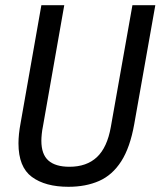

<svg xmlns="http://www.w3.org/2000/svg" viewBox="-20 -706 617 738"><path d="M243 12Q154 12 102.5 -26Q51 -64 51 -155Q51 -172 53 -191.5Q55 -211 59 -232L139 -686H227L145 -220Q142 -206 140.5 -191Q139 -176 139 -165Q139 -113 166 -89Q193 -65 247 -65Q313 -65 352.5 -102Q392 -139 406 -218L489 -686H577L496 -229Q480 -139 446 -86Q412 -33 361 -10.5Q310 12 243 12Z"/></svg>

Font: Archivo Condensed
Style: Italic
Weight: 400
Width: 3
Italic angle: -10°
Designer: Hector Gatti
Foundry: Omnibus-Type
Version: Version 2.001